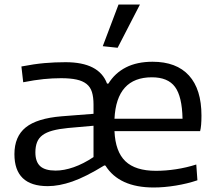

<svg xmlns="http://www.w3.org/2000/svg" viewBox="-20 -821 964 852"><path d="M436 -616 506 -801H601L502 -609ZM662 11Q585 11 531.5 -13.5Q478 -38 448 -86L443 -87Q360 -36 301 -15.5Q242 5 192 5Q44 5 44 -137Q44 -215 94 -255.5Q144 -296 254 -305L395 -316V-357Q395 -390 388 -412.5Q381 -435 364 -448.5Q347 -462 319.5 -468Q292 -474 251 -474Q213 -474 173.5 -470Q134 -466 83 -456L75 -526Q132 -537 177.5 -541Q223 -545 271 -545Q420 -545 455 -450H461Q490 -497 539 -522Q588 -547 657 -547Q763 -547 818.5 -486Q874 -425 874 -308Q874 -261 868 -239H488Q492 -148 536.5 -105.5Q581 -63 672 -63Q715 -63 761 -70Q807 -77 851 -91L856 -21Q812 -6 760 2.5Q708 11 662 11ZM790 -294Q788 -393 756.5 -435.5Q725 -478 654 -478Q497 -478 488 -294ZM227 -64Q264 -64 307 -79Q350 -94 395 -124V-263L282 -253Q241 -249 213.5 -241.5Q186 -234 169 -221.5Q152 -209 144.5 -190Q137 -171 137 -145Q137 -103 158.5 -83.5Q180 -64 227 -64Z"/></svg>

Font: Encode Sans Wide
Style: Regular
Weight: 400
Designer: Pablo Impallari, Andres Torresi
Foundry: Pablo Impallari, Andres Torresi
Version: Version 1.000; ttfautohint (v1.00) -l 8 -r 50 -G 200 -x 14 -